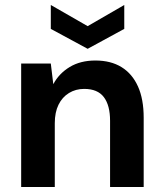

<svg xmlns="http://www.w3.org/2000/svg" viewBox="-20 -751 654 771"><path d="M65 0V-496H184L194 -413Q217 -456 260 -482Q303 -508 363 -508Q425 -508 468 -481.5Q511 -455 534 -404Q557 -353 557 -278V0H422V-266Q422 -328 397 -361Q372 -394 318 -394Q284 -394 257 -377.5Q230 -361 215 -330.5Q200 -300 200 -256V0ZM332 -555 184 -635V-731L332 -646L479 -731V-635Z"/></svg>

Font: DM Sans 24pt
Style: Bold
Weight: 700
Designer: Colophon Foundry, Jonny Pinhorn
Foundry: Colophon Foundry
Version: Version 4.004;gftools[0.9.30]